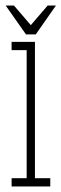

<svg xmlns="http://www.w3.org/2000/svg" viewBox="-22 -675 222 695"><path d="M20 0V-30H74.5V-493.5H20V-523.5H104.5V-30H160V0ZM72 -550.5 -1.5 -655H28.5L89.5 -584L150.5 -655H180.5L107.5 -550.5Z"/></svg>

Font: Imbue Thin
Style: Regular
Weight: 100
Designer: Tyler Finck
Foundry: Etcetera Type Company
Version: Version 1.102